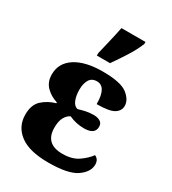

<svg xmlns="http://www.w3.org/2000/svg" viewBox="-194 -898 905 1011"><g transform="rotate(30 258.0 -393.0)"><path d="M202 -606H282Q311 -647 341 -694Q371 -741 388 -784V-796H242Q234 -756 222.5 -707.5Q211 -659 202 -621ZM261 10Q383 10 432.5 -25Q482 -60 482 -104Q482 -136 456 -147Q436 -119 399 -93Q362 -67 303 -67Q198 -67 198 -166Q198 -206 211 -229Q224 -252 243 -260Q285 -240 334 -240Q400 -240 400 -287Q400 -308 384 -317.5Q368 -327 345 -327Q319 -327 296.5 -322Q274 -317 255 -311Q234 -315 223 -341.5Q212 -368 212 -405Q212 -442 226 -465.5Q240 -489 271 -489Q329 -489 329 -384Q406 -384 434 -402Q462 -420 462 -449Q462 -486 422 -517.5Q382 -549 272 -549Q166 -549 106 -510Q46 -471 46 -402Q46 -357 73.5 -328.5Q101 -300 143 -287V-282Q97 -269 64 -239Q31 -209 31 -149Q31 -77 88 -33.5Q145 10 261 10Z"/></g></svg>

Font: Noto Serif SemiCondensed Extra
Style: Regular
Weight: 800
Width: 4
Designer: Monotype Design Team
Foundry: Monotype Imaging Inc.
Version: Version 1.002